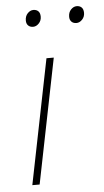

<svg xmlns="http://www.w3.org/2000/svg" viewBox="-50 -699 398 733"><g transform="rotate(-5 149.0 -333.0)"><path d="M44 0 140 -478H168L72 0ZM100 -602Q88 -602 81 -609Q74 -616 74 -628Q74 -645 84 -655.5Q94 -666 106 -666Q118 -666 125 -659Q132 -652 132 -638Q132 -623 122 -612.5Q112 -602 100 -602ZM266 -602Q254 -602 247 -609Q240 -616 240 -628Q240 -645 250 -655.5Q260 -666 272 -666Q284 -666 291 -659Q298 -652 298 -638Q298 -623 288 -612.5Q278 -602 266 -602Z"/></g></svg>

Font: Source Sans 3 ExtraLight
Style: Italic
Weight: 250
Italic angle: -11°
Designer: Paul D. Hunt
Foundry: Adobe
Version: Version 3.046;hotconv 1.0.118;makeotfexe 2.5.65603